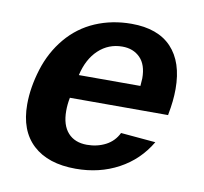

<svg xmlns="http://www.w3.org/2000/svg" viewBox="-66 -609 732 690"><g transform="rotate(10 300.0 -264.0)"><path d="M252.4 9.8Q151.4 9.8 96.2 -41.3Q41 -92.3 41 -188Q41 -249.5 61.8 -316.7Q82.5 -383.8 125.5 -435.1Q168.5 -486.3 229 -512.2Q289.6 -538.1 360.8 -538.1Q457 -538.1 506.8 -485.4Q556.6 -432.6 556.6 -334.5Q556.6 -291.5 546.9 -241.7L546.4 -237.8H188Q183.1 -213.4 183.1 -189.5Q183.1 -137.2 208 -109.6Q232.9 -82 277.3 -82Q314.9 -82 345.5 -97.9Q376 -113.8 391.1 -145L518.1 -133.8Q477.5 -64.9 408.2 -27.6Q338.9 9.8 252.4 9.8ZM342.3 -451.7Q292 -451.7 255.6 -417.7Q219.2 -383.8 205.6 -323.7H430.2L432.1 -351.6Q432.1 -401.4 407.2 -426.5Q382.3 -451.7 342.3 -451.7Z"/></g></svg>

Font: Cousine
Style: Bold Italic
Weight: 700
Italic angle: -12°
Monospace: yes
Designer: Steve Matteson
Foundry: Ascender Corporation
Version: Version 1.20